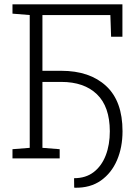

<svg xmlns="http://www.w3.org/2000/svg" viewBox="-20 -731 636 886"><path d="M325.2 135.3 322.3 134.3 321.8 91.3Q376 91.3 412.6 63Q449.2 34.7 468 -14.2Q486.8 -63 486.8 -125.5Q486.3 -239.3 427.2 -296.1Q368.2 -353 262.7 -353H175.8V-48.8L255.4 -42.5V0H37.6V-42.5L117.2 -48.8V-661.6L37.6 -668V-710.9H544.9V-561.5H492.7L489.3 -661.6H175.8V-404.3H262.7Q394 -404.3 469.7 -334.2Q545.4 -264.2 545.4 -125.5Q545.4 -51.3 520 8.1Q494.6 67.4 445.6 102.1Q396.5 136.7 325.2 135.3Z"/></svg>

Font: Roboto Slab Light
Style: Regular
Weight: 300
Designer: Google
Version: Version 2.000; ttfautohint (v1.8.1.43-b0c9)